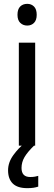

<svg xmlns="http://www.w3.org/2000/svg" viewBox="-20 -758 281 999"><path d="M122 -738Q143 -738 157 -724Q171 -710 171 -681Q171 -653 157 -639Q143 -625 122 -625Q100 -625 85.5 -639Q71 -653 71 -681Q71 -710 85 -724Q99 -738 122 -738ZM163 -536V0H78V-536ZM92 116Q92 163 137 163Q152 163 162 161Q172 159 179 157V213Q167 217 153.5 219Q140 221 122 221Q71 221 46.5 197Q22 173 22 128Q22 87 49.5 49Q77 11 110 -14L157 0Q123 33 107.5 59.5Q92 86 92 116Z"/></svg>

Font: Noto Sans Gurmukhi UI SemiCondensed
Style: Regular
Weight: 400
Width: 4
Designer: Jelle Bosma - Monotype Design Team
Foundry: Monotype Imaging Inc.
Version: Version 2.004; ttfautohint (v1.8.4.7-5d5b)